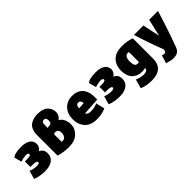

<svg xmlns="http://www.w3.org/2000/svg" viewBox="150 -1911 3287 3287"><g transform="rotate(-45 1793.0 -268.0)"><path d="M516 -158Q516 -67 448.5 -19.5Q381 28 271 28Q209 28 144 17Q79 6 40 -14L82 -164Q146 -140 202 -136Q294 -131 294 -164Q294 -202 196 -202H140V-336H197Q244 -336 263.5 -344Q283 -352 283 -370Q283 -383 270 -392Q257 -401 231 -401Q225 -401 209 -399Q152 -395 96 -375L59 -507Q105 -559 273 -559Q375 -559 436 -519Q497 -479 497 -399Q497 -366 478 -337.5Q459 -309 431 -291Q516 -257 516 -158Z M1116 -572Q1119 -522 1098.5 -485Q1078 -448 1045 -429Q1098 -403 1123.5 -346Q1149 -289 1149 -231Q1149 -127 1071 -51Q993 25 849 25Q718 25 606 -11V-510Q606 -584 630 -636Q654 -688 694.5 -713Q735 -738 776 -748.5Q817 -759 865 -759Q990 -759 1050 -704.5Q1110 -650 1116 -572ZM932 -228Q932 -229 932 -237.5Q932 -246 932 -250Q932 -254 931.5 -263Q931 -272 928.5 -277Q926 -282 923 -289.5Q920 -297 914.5 -302Q909 -307 902 -312Q895 -317 885 -320Q875 -323 862 -324Q837 -324 823 -312Q823 -281 822.5 -220.5Q822 -160 822 -130Q836 -128 845 -128Q854 -128 868 -130Q895 -133 913.5 -163Q932 -193 932 -228ZM821 -465Q847 -474 881 -475Q882 -475 884 -474.5Q886 -474 887 -474Q899 -479 906.5 -485Q914 -491 920 -507Q926 -523 925 -548Q923 -616 870 -613Q828 -610 823 -559Q823 -549 822 -529.5Q821 -510 821 -498Z M1765 -210 1448 -189Q1473 -142 1548 -142Q1635 -142 1706 -175L1744 -17Q1652 27 1523 27Q1379 27 1304 -55Q1229 -137 1229 -265Q1229 -399 1305.5 -479Q1382 -559 1505 -559Q1622 -559 1689 -493Q1756 -427 1764 -305Q1764 -295 1765 -262Q1766 -229 1765 -210ZM1558 -331Q1552 -404 1501 -404Q1441 -404 1439 -322Z M2322 -158Q2322 -67 2254.5 -19.5Q2187 28 2077 28Q2015 28 1950 17Q1885 6 1846 -14L1888 -164Q1952 -140 2008 -136Q2100 -131 2100 -164Q2100 -202 2002 -202H1946V-336H2003Q2050 -336 2069.5 -344Q2089 -352 2089 -370Q2089 -383 2076 -392Q2063 -401 2037 -401Q2031 -401 2015 -399Q1958 -395 1902 -375L1865 -507Q1911 -559 2079 -559Q2181 -559 2242 -519Q2303 -479 2303 -399Q2303 -366 2284 -337.5Q2265 -309 2237 -291Q2322 -257 2322 -158Z M2937 -34Q2937 223 2656 223Q2531 223 2429 181L2474 16Q2531 41 2580 49Q2604 53 2636 53Q2678 53 2702 36.5Q2726 20 2726 -6V-13Q2693 -2 2646 -2Q2535 -2 2468.5 -72.5Q2402 -143 2402 -266Q2402 -403 2480.5 -480.5Q2559 -558 2705 -558Q2842 -558 2937 -519ZM2724 -160V-402Q2717 -404 2698 -404Q2619 -404 2619 -274Q2619 -211 2636 -182.5Q2653 -154 2690 -154Q2709 -154 2724 -160Z M3572 -547Q3475 -219 3348 122Q3323 176 3286 195.5Q3249 215 3180 215Q3137 215 3038 185L3082 39Q3114 50 3133 50Q3143 50 3150 47Q3157 44 3162 35.5Q3167 27 3169 23.5Q3171 20 3175 5.5Q3179 -9 3179 -10Q3069 -292 2992 -547H3220Q3251 -395 3265 -332Q3283 -245 3287 -235Q3289 -241 3292 -255Q3295 -269 3300 -293Q3305 -317 3309 -333Q3323 -390 3360 -547Z"/></g></svg>

Font: Repo
Style: ExtraBlack
Weight: 1000
Designer: Stefan Peev
Foundry: Context Ltd
Version: Version 001.000